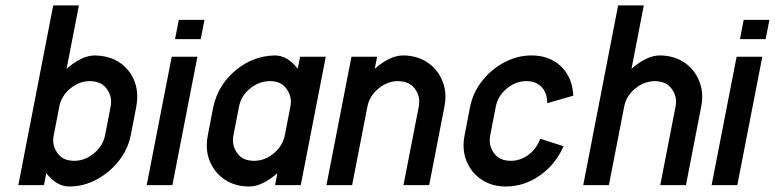

<svg xmlns="http://www.w3.org/2000/svg" viewBox="-20 -676 2829 701"><path d="M383.8 -286.1Q385.7 -295.9 385.7 -305.2Q385.7 -332 366.9 -355.5Q348.1 -378.9 308.1 -379.9Q269 -379.9 236.3 -352.5Q203.6 -325.2 196.3 -286.1L176.3 -182.6Q174.3 -172.4 174.3 -163.1Q174.3 -136.2 193.4 -112.5Q212.4 -88.9 251.5 -88.9Q290.5 -88.9 323.2 -116.2Q356 -143.6 363.8 -182.6ZM477.5 -286.1 457.5 -182.6Q447.3 -130.9 413.6 -88.4Q379.9 -45.9 332.5 -20.5Q285.2 4.9 233.4 4.9Q208 4.9 187 -8.3Q166 -21.5 148.9 -43.9L140.6 0H46.9L174.3 -656.2H268.1L223.1 -424.8Q248.5 -447.3 274.9 -460.4Q301.3 -473.6 326.7 -473.6Q405.8 -471.7 448.2 -418.9Q481 -378.4 481 -323.2Q481 -305.2 477.5 -286.1Z M700.7 -468.8 609.4 0H515.6L606.9 -468.8ZM619.1 -533.2 632.8 -603.5H726.6L712.9 -533.2Z M1040 -286.1Q1042 -295.9 1042 -305.2Q1042 -332 1022.7 -356Q1003.4 -379.9 964.4 -379.9Q924.3 -378.9 892.1 -352.1Q859.9 -325.2 852.5 -286.1L832.5 -182.6Q830.6 -172.4 830.6 -163.1Q830.6 -136.2 849.6 -112.5Q868.7 -88.9 907.7 -88.9Q946.8 -88.9 979.5 -116.2Q1012.2 -143.6 1020 -182.6ZM1075.7 -468.8H1169.4L1078.1 0H984.4L992.7 -43.9Q967.8 -21.5 941.4 -8.3Q915 4.9 889.6 4.9Q837.9 4.9 800.3 -20.5Q762.7 -45.9 745.6 -88.4Q734.9 -114.7 734.9 -145Q734.9 -163.1 738.8 -182.6L758.8 -286.1Q776.4 -365.7 839.6 -418.7Q902.8 -471.7 982.9 -473.6Q1008.3 -473.6 1029.3 -460.4Q1050.3 -447.3 1066.9 -424.8Z M1451.7 -473.6Q1503.4 -473.1 1540.8 -448Q1578.1 -422.9 1595.2 -380.4Q1606.4 -353.5 1606.4 -323.2Q1606.4 -305.2 1602.5 -286.1L1546.9 0H1453.1L1508.8 -286.1Q1510.7 -295.9 1510.7 -305.2Q1510.7 -332 1491.9 -355.5Q1473.1 -378.9 1433.1 -379.9Q1394.5 -379.9 1361.6 -352.5Q1328.6 -325.2 1321.3 -286.1L1265.6 0H1171.9L1263.2 -468.8H1356.9L1348.1 -424.8Q1373.5 -447.3 1399.9 -460.4Q1426.3 -473.6 1451.7 -473.6Z M1952.6 -169.4 2037.6 -142.1Q2007.8 -74.7 1950.4 -34.9Q1893.1 4.9 1827.1 4.9Q1775.4 4.9 1737.8 -20.5Q1700.2 -45.9 1683.1 -88.4Q1672.4 -114.7 1672.4 -145Q1672.4 -163.1 1676.3 -182.6L1696.3 -286.1Q1707 -338.4 1740.2 -380.6Q1773.4 -422.9 1821 -448.2Q1868.7 -473.6 1920.4 -473.6Q1986.3 -473.6 2028.1 -433.8Q2069.8 -394 2073.2 -326.7L1978 -299.3Q1978 -337.4 1957 -358.6Q1936 -379.9 1901.9 -379.9Q1862.8 -379.9 1830.1 -352.5Q1797.4 -325.2 1790 -286.1L1770 -182.6Q1768.1 -172.4 1768.1 -163.1Q1768.1 -136.2 1787.1 -112.5Q1806.2 -88.9 1845.2 -88.9Q1879.4 -88.9 1908.7 -110.1Q1938 -131.3 1952.6 -169.4Z M2389.2 -473.6Q2440.9 -473.1 2478.3 -448Q2515.6 -422.9 2532.7 -380.4Q2543.9 -353.5 2543.9 -323.2Q2543.9 -305.2 2540 -286.1L2484.4 0H2390.6L2446.3 -286.1Q2448.2 -295.9 2448.2 -305.2Q2448.2 -332 2429.4 -355.5Q2410.6 -378.9 2370.6 -379.9Q2330.6 -378.9 2298.3 -352.1Q2266.1 -325.2 2258.8 -286.1L2203.1 0H2109.4L2236.8 -656.2H2330.6L2285.6 -424.8Q2311 -447.3 2337.4 -460.4Q2363.8 -473.6 2389.2 -473.6Z M2763.2 -468.8 2671.9 0H2578.1L2669.4 -468.8ZM2681.6 -533.2 2695.3 -603.5H2789.1L2775.4 -533.2Z"/></svg>

Font: Lambda
Style: Italic
Weight: 400
Italic angle: -11°
Designer: GGBotNet
Version: 0.22